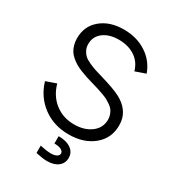

<svg xmlns="http://www.w3.org/2000/svg" viewBox="-217 -828 1050 1162"><g transform="rotate(30 308.5 -246.5)"><path d="M303.2 -708Q393.1 -708 460.4 -664.1Q527.8 -620.1 554.2 -544.9L482.9 -520Q465.8 -579.1 418.7 -609.1Q371.6 -639.2 307.1 -639.2Q240.2 -639.2 199.2 -607.9Q158.2 -576.7 158.2 -523.9Q158.2 -501 167.5 -482.4Q176.8 -463.9 189.9 -451.9Q203.1 -439.9 229 -428Q254.9 -416 275.6 -409.4Q296.4 -402.8 333 -392.1Q426.8 -364.3 466.8 -343.3Q554.7 -296.9 565.4 -215.3Q566.9 -203.1 566.9 -189.9Q566.9 -100.1 500 -45.2Q433.1 9.8 328.1 9.8Q224.6 9.8 148.7 -46.1Q72.8 -102.1 43.9 -198.2L115.2 -223.1Q136.7 -146.5 193.1 -102.8Q249.5 -59.1 327.1 -59.1Q397.9 -59.1 444.6 -94.2Q491.2 -129.4 491.2 -187Q491.2 -205.1 485.6 -220.7Q480 -236.3 471.7 -248Q463.4 -259.8 447.8 -270.8Q432.1 -281.7 418.7 -289.1Q405.3 -296.4 382.1 -304.7Q358.9 -313 342.8 -318.1Q326.7 -323.2 298.8 -331.1Q269.5 -339.4 249.5 -345.9Q229.5 -352.5 204.8 -362.5Q180.2 -372.6 163.8 -382.6Q147.5 -392.6 130.6 -407Q113.8 -421.4 104 -437.3Q94.2 -453.1 88.1 -474.6Q82 -496.1 82 -521Q82 -605.5 143.6 -656.7Q205.1 -708 303.2 -708ZM216.8 204.1V152.8Q263.7 163.1 293 163.1Q317.9 163.1 332.5 154.8Q347.2 146.5 347.2 132.8Q347.2 117.7 329.6 108.9Q312 100.1 282.2 100.1V48.8Q336.9 48.8 368.9 71.3Q400.9 93.8 400.9 132.8Q400.9 170.4 372.6 192.6Q344.2 214.8 295.9 214.8Q267.6 214.8 216.8 204.1Z"/></g></svg>

Font: LT Superior
Style: Regular
Weight: 400
Designer: Daniel Lyons
Foundry: LyonsType
Version: Version 1.000